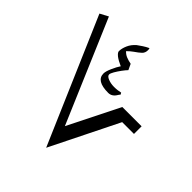

<svg xmlns="http://www.w3.org/2000/svg" viewBox="-207 -819 943 943"><g transform="rotate(45 264.0 -347.5)"><path d="M271 5 -10 -646 33 -669 261 -135 394 -401H528V-348H446ZM296 -401Q212 -401 212 -452Q212 -467 224 -494Q236 -521 247 -537Q220 -549 204 -561Q188 -574 188 -583Q188 -602 198 -625Q208 -648 229 -666Q240 -674 253.5 -683Q267 -692 284 -700Q286 -694 286 -688Q286 -669 274.5 -658Q263 -647 241 -632Q234 -627 227.5 -621.5Q221 -616 213 -608Q224 -596 238.5 -590Q253 -584 273 -580L287 -550Q278 -541 265.5 -524Q253 -507 244 -491.5Q235 -476 235 -468Q235 -457 254 -449.5Q273 -442 295 -442Q309 -442 320 -443.5Q331 -445 340 -447L345 -438Q344 -437 342 -434.5Q340 -432 338 -429Q322 -401 296 -401Z"/></g></svg>

Font: Noto Naskh Arabic
Style: Regular
Weight: 400
Designer: Monotype Design Team, David Williams, Mohamad Dakak and Nizar Qandah
Foundry: Monotype Imaging Inc.
Version: Version 2.013